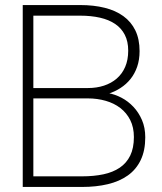

<svg xmlns="http://www.w3.org/2000/svg" viewBox="-20 -740 641 760"><path d="M305 0H70V-720H297.5Q351 -720 394.2 -709.2Q437.5 -698.5 468.2 -676.2Q499 -654 515.8 -619.5Q532.5 -585 532.5 -537.5Q532.5 -503.5 523 -476Q513.5 -448.5 496.8 -427.5Q480 -406.5 457.2 -391.8Q434.5 -377 407.5 -368.5V-371.5Q434.5 -367 460.8 -353.2Q487 -339.5 508 -317.2Q529 -295 542 -264.8Q555 -234.5 555 -196.5Q555 -144 537 -106.5Q519 -69 486 -45.5Q453 -22 407 -11Q361 0 305 0ZM305 -42Q351.5 -42 389.2 -50Q427 -58 454 -76.2Q481 -94.5 495.5 -124.2Q510 -154 510 -197.5Q510 -236 495.5 -264.8Q481 -293.5 456.2 -312.5Q431.5 -331.5 398.2 -341Q365 -350.5 328 -350.5H112V-42ZM297.5 -678H112V-391.5H328Q362.5 -391.5 391.5 -401Q420.5 -410.5 442 -429Q463.5 -447.5 475.5 -475.2Q487.5 -503 487.5 -539.5Q487.5 -576 474 -602.2Q460.5 -628.5 435.8 -645.2Q411 -662 375.8 -670Q340.5 -678 297.5 -678Z"/></svg>

Font: Vela Sans GX ExtLt
Style: Regular
Weight: 200
Designer: Principal design: Mikhail Sharanda - project Manrope.
Design modification: Ravid Balaliev
Foundry: Mikhail Sharanda
Version: Version 1.001